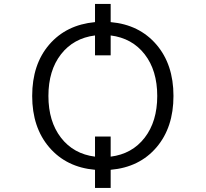

<svg xmlns="http://www.w3.org/2000/svg" viewBox="-20 -850 1040 970"><path d="M539.1 -738.3Q683.6 -725.6 770 -625Q856.4 -524.4 856.4 -365.2Q856.4 -206.1 770.5 -105.5Q684.6 -4.9 539.1 7.8V99.6H460V7.8Q315.4 -4.9 229 -105.5Q142.6 -206.1 142.6 -365.2Q142.6 -524.4 228.5 -624.5Q314.5 -724.6 460 -738.3V-830.1H539.1ZM460 -58.6V-160.2H539.1V-58.6Q647.5 -72.3 710.9 -154.3Q774.4 -236.3 774.4 -365.2Q774.4 -494.1 710.9 -575.7Q647.5 -657.2 539.1 -670.9V-570.3H460V-670.9Q351.6 -657.2 288.1 -575.7Q224.6 -494.1 224.6 -365.2Q224.6 -236.3 288.1 -154.3Q351.6 -72.3 460 -58.6Z"/></svg>

Font: GenEi Gothic M SemiLight
Style: Regular
Weight: 350
Designer: o_tamon (Modified); [Source Han Sans]
Ryoko NISHIZUKA  (kana & ideographs); Paul D. Hunt (Latin, Greek & Cyrillic); Wenl
Version: Version 1.1a;Original Version 1.004